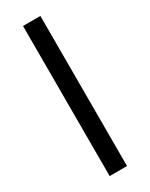

<svg xmlns="http://www.w3.org/2000/svg" viewBox="-200 -801 658 842"><g transform="rotate(-30 129.0 -380.0)"><path d="M173 0H85V-760H173Z"/></g></svg>

Font: Noto Sans Wancho
Style: Regular
Weight: 400
Designer: Monotype Design Team
Foundry: Monotype Imaging Inc.
Version: Version 2.001; ttfautohint (v1.8.4.7-5d5b)